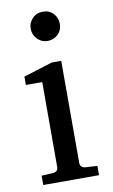

<svg xmlns="http://www.w3.org/2000/svg" viewBox="-82 -752 468 796"><g transform="rotate(-10 151.5 -354.0)"><path d="M34.2 0V-39.1L83 -42Q104 -43.9 104 -64V-420.9H35.2V-456.1L157.2 -494.1H196.8V-64Q196.8 -45.4 217.8 -42L269 -39.1V0ZM95.2 -647Q95.2 -671.4 112.5 -689.7Q129.9 -708 157.2 -708Q184.1 -708 200.9 -689.9Q217.8 -671.9 217.8 -647Q217.8 -619.6 199.7 -602.3Q181.6 -585 157.2 -585Q130.4 -585 112.8 -603.5Q95.2 -622.1 95.2 -647Z"/></g></svg>

Font: TAML ThiruValluvar
Style: Regular
Weight: 400
Version: Version 0.271; dev 7ad24fM